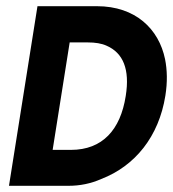

<svg xmlns="http://www.w3.org/2000/svg" viewBox="-20 -600 559 620"><path d="M9 0H201C238 0 273 -7 307 -22C416 -64 493 -159 514 -291C521 -335 520 -374 513 -409C493 -506 418 -580 293 -580H101ZM150 -116 205 -463H264C287 -463 308 -460 325 -452C377 -429 400 -377 386 -290C369 -181 311 -116 209 -116Z"/></svg>

Font: Charger Pro
Style: UltraNarObl
Weight: 900
Designer: Jasper
Foundry: Cannot Into Space Fonts
Version: Version 1.09